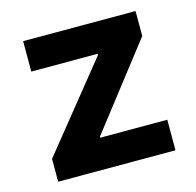

<svg xmlns="http://www.w3.org/2000/svg" viewBox="-84 -617 716 703"><g transform="rotate(-15 274.5 -265.0)"><path d="M52.9 -86.7 314.1 -410.8V-415H62.1V-530.3H488.3V-435.7L243 -119.5V-115.8H497.5V0H52.9Z"/></g></svg>

Font: WEMIX Pretendard Variable
Style: Regular
Weight: 400
Designer: Base glyphs from Inter by Rasmus Andersson; Hangeul glyphs from Noto Sans CJK(Source Han Sans) by Jang Soo-young and Kan
Foundry: Kil Hyung-jin
Version: Version 1.000;Glyphs 3.2 (3208)